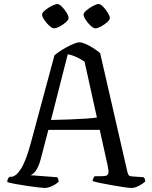

<svg xmlns="http://www.w3.org/2000/svg" viewBox="-20 -929 750 949"><path d="M202 0Q195 0 172 -2.5Q149 -5 118.5 -9.5Q88 -14 60 -19Q32 -24 16 -29Q16 -46 27 -55H34Q58 -55 83 -93.5Q108 -132 132 -221L249 -655Q257 -663 273.5 -674Q290 -685 309 -695.5Q328 -706 345.5 -713Q363 -720 372 -720Q384 -720 403.5 -711.5Q423 -703 443 -690Q463 -677 475 -666L609 -82Q612 -70 615.5 -64Q619 -58 634 -57L690 -53Q692 -50 694.5 -47Q697 -44 698 -32Q688 -22 667.5 -11Q647 0 630 0Q619 0 592 -4Q565 -8 533.5 -13.5Q502 -19 475.5 -24.5Q449 -30 438 -34Q438 -41 441.5 -48Q445 -55 448 -58H476Q493 -58 503 -60Q513 -62 515.5 -73Q518 -84 512 -111L473 -287H219L180 -138Q171 -105 157.5 -86Q144 -67 130 -63L263 -53Q264 -50 267 -44.5Q270 -39 270 -31Q257 -18 236.5 -9Q216 0 202 0ZM232 -336Q276 -337 320.5 -338.5Q365 -340 402 -342.5Q439 -345 459 -348L398 -624Q354 -654 315 -661ZM451 -789Q442 -789 428 -802Q414 -815 403.5 -831Q393 -847 393 -857Q393 -866 407.5 -878Q422 -890 439.5 -899.5Q457 -909 467 -909Q477 -909 490 -895.5Q503 -882 513 -865.5Q523 -849 523 -840Q523 -831 509.5 -819Q496 -807 479 -798Q462 -789 451 -789ZM246 -789Q238 -789 224 -801.5Q210 -814 199 -830.5Q188 -847 188 -857Q188 -866 203 -878.5Q218 -891 236 -900Q254 -909 264 -909Q273 -909 286 -896Q299 -883 309 -866.5Q319 -850 319 -840Q319 -831 305.5 -819Q292 -807 275 -798Q258 -789 246 -789Z"/></svg>

Font: Texturina Light
Style: Regular
Weight: 300
Designer: Guillermo Torres Carreño
Foundry: Omnibus-Type
Version: Version 1.002; ttfautohint (v1.8.3)